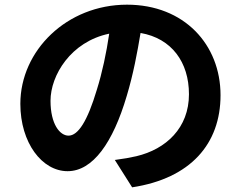

<svg xmlns="http://www.w3.org/2000/svg" viewBox="-20 -760 1040 821"><path d="M273 -180C236 -180 196 -229 196 -329C196 -438 283 -582 447 -616C435 -534 417 -449 394 -376C354 -242 314 -180 273 -180ZM545 41C795 3 923 -145 923 -353C923 -569 768 -740 523 -740C266 -740 67 -544 67 -316C67 -149 160 -28 269 -28C377 -28 463 -150 522 -350C550 -443 567 -535 581 -619C714 -596 788 -494 788 -357C788 -213 690 -122 563 -92C537 -86 509 -81 471 -76Z"/></svg>

Font: Noto Sans Mono CJK JP Bold
Style: Regular
Weight: 700
Designer: Ryoko NISHIZUKA (kana & ideographs); Paul D. Hunt (Latin, Greek & Cyrillic); Wenlong ZHANG (bopomofo); Sandoll Communica
Foundry: Adobe Systems Incorporated
Version: Version 1.004;PS 1.004;hotconv 1.0.82;makeotf.lib2.5.63406